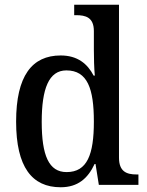

<svg xmlns="http://www.w3.org/2000/svg" viewBox="-20 -780 620 810"><path d="M236 10C309 10 351 -28 379 -88H383L397 0H564V-44H556C514 -44 482 -56 482 -115V-760H293V-716H301C341 -716 376 -707 376 -649V-570C376 -536 377 -493 380 -461H375C349 -511 307 -546 236 -546C115 -546 48 -460 48 -267C48 -75 115 10 236 10ZM261 -54C186 -54 156 -124 156 -266C156 -406 186 -483 260 -483C349 -483 376 -406 376 -267C376 -128 348 -54 261 -54Z"/></svg>

Font: Noto Serif Devanagari SemiCondensed Medium
Style: Regular
Weight: 500
Width: 4
Designer: Universal Thirst, Indian Type Foundry and the Monotype Design Team
Foundry: Monotype Imaging Inc.
Version: Version 2.004